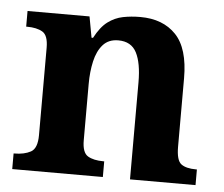

<svg xmlns="http://www.w3.org/2000/svg" viewBox="-44 -599 756 648"><g transform="rotate(5 333.5 -274.5)"><path d="M20 0V-53H22Q56 -53 78 -65Q100 -77 100 -122V-418Q100 -460 80.5 -471.5Q61 -483 28 -483H25V-536H235L248 -465H253Q273 -503 296.5 -520.5Q320 -538 347.5 -543.5Q375 -549 406 -549Q483 -549 527 -503Q571 -457 571 -356V-124Q571 -78 587.5 -65.5Q604 -53 638 -53H641V0H419V-329Q419 -394 401 -429Q383 -464 339 -464Q306 -464 287 -442.5Q268 -421 260 -385.5Q252 -350 252 -309V-118Q252 -76 271.5 -64.5Q291 -53 324 -53H327V0Z"/></g></svg>

Font: Noto Serif Toto
Style: Bold
Weight: 700
Designer: Monotype Design Team
Foundry: Monotype Imaging Inc.
Version: Version 2.001; ttfautohint (v1.8.4.7-5d5b)